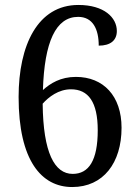

<svg xmlns="http://www.w3.org/2000/svg" viewBox="-20 -744 556 774"><path d="M271 10C397 10 470 -88 470 -229C470 -357 397 -434 286 -434C224 -434 183 -408 153 -381C159 -575 205 -676 295 -676C354 -676 378 -627 378 -560C425 -560 451 -581 451 -619C451 -673 400 -724 296 -724C132 -724 55 -562 55 -353C55 -97 147 10 271 10ZM273 -43C200 -43 154 -128 152 -326C176 -353 216 -384 266 -384C336 -384 374 -333 374 -219C374 -97 338 -43 273 -43Z"/></svg>

Font: Noto Serif Thai SemiCondensed
Style: Regular
Weight: 400
Width: 4
Designer: Monotype Design Team
Foundry: Monotype Imaging Inc.
Version: Version 2.002